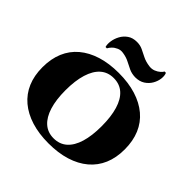

<svg xmlns="http://www.w3.org/2000/svg" viewBox="-212 -1010 1203 1203"><g transform="rotate(45 389.5 -409.0)"><path d="M389 -612Q475 -612 542.5 -591Q610 -570 657.5 -530Q705 -490 729.5 -432Q754 -374 754 -299Q754 -225 729.5 -167.5Q705 -110 657.5 -70Q610 -30 542.5 -9Q475 12 389 12Q304 12 236.5 -9Q169 -30 121.5 -70Q74 -110 49.5 -167.5Q25 -225 25 -299Q25 -374 49.5 -432Q74 -490 121.5 -530Q169 -570 236.5 -591Q304 -612 389 -612ZM389 -33Q442 -33 477.5 -64.5Q513 -96 531 -155.5Q549 -215 549 -299Q549 -384 531 -444Q513 -504 477.5 -535.5Q442 -567 389 -567Q337 -567 301.5 -535.5Q266 -504 247.5 -444Q229 -384 229 -299Q229 -215 247.5 -155.5Q266 -96 301.5 -64.5Q337 -33 389 -33ZM215 -668H227Q232 -679 245 -692.5Q258 -706 277.5 -714.5Q297 -723 319 -719Q352 -714 376.5 -701Q401 -688 425 -677Q449 -666 480 -665Q518 -665 544 -682Q570 -699 584.5 -724.5Q599 -750 602 -776.5Q605 -803 597 -821H585Q582 -813 568.5 -801Q555 -789 536 -781.5Q517 -774 494 -777Q458 -782 432.5 -795Q407 -808 384 -819Q361 -830 332 -830Q295 -830 270 -812.5Q245 -795 231 -769Q217 -743 213 -715.5Q209 -688 215 -668Z"/></g></svg>

Font: Cinzel Black
Style: Regular
Weight: 900
Designer: Natanael Gama
Version: Version 2.000